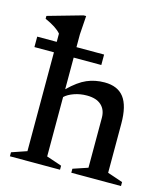

<svg xmlns="http://www.w3.org/2000/svg" viewBox="-115 -794 770 879"><g transform="rotate(15 270.0 -355.0)"><path d="M251 0H13.5V-19L85 -43.5V-512H-7.5V-561.5H85V-600.5Q64 -626 8.5 -650.5V-664L172.5 -710.5H184.5L178.5 -622V-561.5H309.5V-512H178.5V-362Q223.5 -406 262 -422.5Q300.5 -439 345.5 -439Q407.5 -439 437.5 -399.8Q467.5 -360.5 467.5 -276.5V-43.5L540 -19V0H304.5V-19L374.5 -42.5V-279Q374.5 -317 351 -338.5Q327.5 -360 282.5 -360Q250.5 -360 222.2 -350Q194 -340 178.5 -325V-43.5L251 -19Z"/></g></svg>

Font: Newsreader Text Medium
Style: Regular
Weight: 500
Designer: Hugues Gentile
Foundry: Production Type
Version: Version 1.001